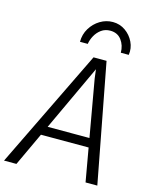

<svg xmlns="http://www.w3.org/2000/svg" viewBox="-165 -1076 924 1167"><g transform="rotate(15 297.0 -492.5)"><path d="M-24 0 339 -747H421L563 0H489L452 -210H152L54 0ZM179 -267H442L379 -625L372 -681L345 -623ZM398 -985Q441.5 -985 476.5 -960.8Q511.5 -936.5 530 -898Q548.5 -859.5 542 -817H492Q492 -863 467 -896.5Q442 -930 396 -930Q364 -930 340.2 -912.8Q316.5 -895.5 302.2 -869.5Q288 -843.5 284 -817H235Q235 -864 258 -902Q281 -940 318.2 -962.5Q355.5 -985 398 -985Z"/></g></svg>

Font: Koeln Type Sans Light
Style: Italic
Weight: 300
Italic angle: -7.5°
Designer: Eben Sorkin
Foundry: Eben Sorkin
Version: Version 2.001